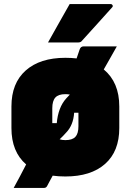

<svg xmlns="http://www.w3.org/2000/svg" viewBox="-20 -847 640 940"><path d="M321 -827H522Q528 -827 531 -821.5Q534 -816 529 -811Q491 -768 457.5 -731.5Q424 -695 380 -646Q375 -639 361 -639H215Q241 -686 267.5 -732.5Q294 -779 321 -827ZM300 -564Q329 -564 355 -561Q362 -582 370 -605Q375 -620 390 -620H552Q531 -583 517 -558Q503 -533 488 -507Q564 -444 564 -326V-220Q564 -106 494.5 -44.5Q425 17 300 17Q267 17 238 13Q230 28 222.5 41.5Q215 55 210 65Q205 73 196 73H47Q58 53 76.5 18.5Q95 -16 108 -42Q36 -104 36 -220V-326Q36 -440 106 -502Q176 -564 300 -564ZM300 -386Q266 -386 251 -369.5Q236 -353 236 -317V-244H258Q261 -281 272.5 -312Q284 -343 305 -366Q313 -375 322 -384Q312 -386 300 -386ZM304 -198Q289 -181 272 -165Q284 -161 300 -161Q334 -161 349 -177Q364 -193 364 -229V-295H343Q339 -234 304 -198Z"/></svg>

Font: Recursive Mn Lnr St Blk
Style: Regular
Weight: 900
Monospace: yes
Version: Version 1.079;hotconv 1.0.112;makeotfexe 2.5.65598; ttfautoh